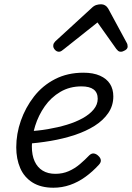

<svg xmlns="http://www.w3.org/2000/svg" viewBox="-20 -859 617 898"><path d="M230 19Q171 19 132 -5.5Q93 -30 74.5 -73Q56 -116 56 -170Q56 -233 77.5 -294.5Q99 -356 139 -407.5Q179 -459 237.5 -489Q296 -519 370 -519Q416 -519 447.5 -505Q479 -491 494.5 -466.5Q510 -442 510 -408Q510 -365 486.5 -330.5Q463 -296 422.5 -270.5Q382 -245 329 -227.5Q276 -210 217 -200Q158 -190 98 -186L111 -245Q157 -247 204 -255Q251 -263 292.5 -275.5Q334 -288 366.5 -306Q399 -324 418 -347Q437 -370 437 -397Q437 -426 418 -440.5Q399 -455 361 -455Q306 -455 262.5 -429.5Q219 -404 189.5 -362Q160 -320 144.5 -270.5Q129 -221 129 -174Q129 -133 142 -104.5Q155 -76 179.5 -61Q204 -46 239 -46Q273 -46 301.5 -58.5Q330 -71 354 -91.5Q378 -112 398 -133Q409 -143 420 -141Q431 -139 440 -130Q450 -121 451.5 -110.5Q453 -100 443 -89Q413 -56 379 -31.5Q345 -7 307.5 6Q270 19 230 19ZM256 -617Q245 -617 237 -626Q229 -635 229 -644Q229 -652 232 -657Q235 -662 239 -666L408 -821Q419 -832 430 -835.5Q441 -839 453 -839Q463 -839 471.5 -834Q480 -829 486 -819L572 -660Q575 -655 576 -650.5Q577 -646 577 -641Q577 -631 565.5 -624Q554 -617 545 -617Q537 -617 532.5 -621Q528 -625 524 -630L436 -754L280 -630Q274 -625 268 -621Q262 -617 256 -617Z"/></svg>

Font: Playwrite CU Light
Style: Regular
Weight: 300
Designer: Veronika Burian, José Scaglione
Foundry: TypeTogether
Version: Version 1.002